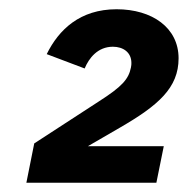

<svg xmlns="http://www.w3.org/2000/svg" viewBox="-20 -724 406 415"><path d="M334 -408H170L239 -448C322 -496 366 -534 366 -598C366 -664 309 -704 232 -704C153 -704 107 -660 81 -607L163 -576C172 -598 191 -623 224 -623C246 -623 264 -611 264 -588C264 -585 264 -583 263 -578C258 -553 244 -537 194 -505L54 -414L37 -329H318Z"/></svg>

Font: Braiins Sans
Style: Bold Italic
Weight: 700
Italic angle: -11.31°
Designer: Mike Abbink, Paul van der Laan, Pieter van Rosmalen, Jiri Chlebus, Lubos Buracinsky
Foundry: Bold Monday, Sudetype
Version: Version 1.000;hotconv 1.0.109;makeotfexe 2.5.65596